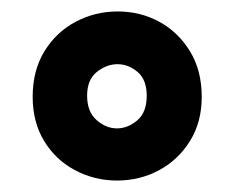

<svg xmlns="http://www.w3.org/2000/svg" viewBox="-20 -732 409 335"><path d="M184 -417Q145 -417 111 -435Q77 -453 57 -486Q37 -519 37 -563Q37 -609 57.5 -642.5Q78 -676 112 -694Q146 -712 185 -712Q225 -712 258 -694Q291 -676 311.5 -642.5Q332 -609 332 -563Q332 -519 311.5 -486Q291 -453 257.5 -435Q224 -417 184 -417ZM184 -508Q203 -508 219.5 -522Q236 -536 236 -565Q236 -593 220 -606.5Q204 -620 185 -620Q166 -620 149 -606.5Q132 -593 132 -565Q132 -537 148.5 -522.5Q165 -508 184 -508Z"/></svg>

Font: DM Sans 18pt Black
Style: Regular
Weight: 900
Designer: Colophon Foundry, Jonny Pinhorn
Foundry: Colophon Foundry
Version: Version 4.004;gftools[0.9.30]